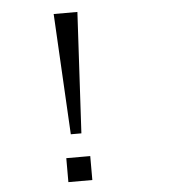

<svg xmlns="http://www.w3.org/2000/svg" viewBox="-48 -681 643 725"><g transform="rotate(-5 273.0 -318.5)"><path d="M272 -637.2 247.1 -179.2H207L182.1 -637.2ZM272.9 0H182.1V-90.8H272.9Z"/></g></svg>

Font: Anonymous Pro
Style: Regular
Weight: 400
Monospace: yes
Designer: Mark Simonson
Version: Version 1.002